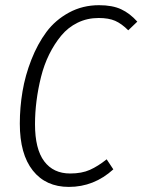

<svg xmlns="http://www.w3.org/2000/svg" viewBox="-20 -716 554 747"><path d="M365.2 -695.8Q417.5 -695.8 451.4 -679.9Q485.4 -664.1 514.2 -631.8L479 -598.1Q453.1 -624 428 -635Q402.8 -646 363.8 -646Q319.3 -646 282 -627.7Q244.6 -609.4 218 -577.1Q191.4 -544.9 171.4 -504.4Q151.4 -463.9 139.6 -416.7Q127.9 -369.6 122.1 -323.7Q116.2 -277.8 116.2 -232.9Q116.2 -136.2 151.9 -88.6Q187.5 -41 252.9 -41Q298.3 -41 329.8 -55.2Q361.3 -69.3 395 -96.2L420.9 -57.1Q345.7 11.2 248 11.2Q158.2 11.2 107.7 -52.5Q57.1 -116.2 57.1 -234.9Q57.1 -297.9 67.6 -360.4Q78.1 -422.9 102.1 -483.9Q126 -544.9 160.6 -591.6Q195.3 -638.2 248.3 -667Q301.3 -695.8 365.2 -695.8Z"/></svg>

Font: Fira Sans Compressed Light
Style: Italic
Weight: 300
Width: 3
Italic angle: -8°
Designer: Carrois Corporate & Edenspiekermann AG
Foundry: Carrois Corporate GbR & Edenspiekermann AG
Version: Version 4.203;PS 004.203;hotconv 1.0.88;makeotf.lib2.5.64775